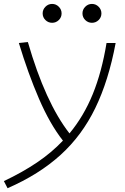

<svg xmlns="http://www.w3.org/2000/svg" viewBox="-40 -739 646 989"><path d="M-1 230.5 -20 193.8Q74.2 149.4 149.9 98.4Q225.6 47.4 284.2 -14.6Q217.3 -99.6 160.9 -230.2Q104.5 -360.8 57.1 -517.6L103.5 -522.5Q193.4 -211.4 317.9 -51.8Q391.6 -140.6 438 -254.6Q484.4 -368.7 508.8 -517.6H555.7Q519.5 -323.7 450.9 -182.4Q382.3 -41 271.7 59.3Q161.1 159.7 -1 230.5ZM228.5 -621.6Q208.5 -621.6 194.1 -635.7Q179.7 -649.9 179.7 -669.9Q179.7 -689.9 194.1 -704.3Q208.5 -718.8 228.5 -718.8Q248.5 -718.8 262.9 -704.3Q277.3 -689.9 277.3 -669.9Q277.3 -649.9 262.9 -635.7Q248.5 -621.6 228.5 -621.6ZM433.6 -621.6Q413.6 -621.6 399.2 -635.7Q384.8 -649.9 384.8 -669.9Q384.8 -689.9 399.2 -704.3Q413.6 -718.8 433.6 -718.8Q453.6 -718.8 468 -704.3Q482.4 -689.9 482.4 -669.9Q482.4 -649.9 468 -635.7Q453.6 -621.6 433.6 -621.6Z"/></svg>

Font: Cascadia Code ExtraLight
Style: Italic
Weight: 200
Italic angle: -10°
Monospace: yes
Designer: Aaron Bell
Foundry: Saja Typeworks
Version: Version 2404.023; ttfautohint (v1.8.4)